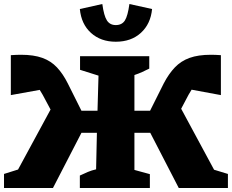

<svg xmlns="http://www.w3.org/2000/svg" viewBox="-32 -937 1156 957"><path d="M232 0H-12V-70L58 -92L220 -391L181 -464Q174 -477 166 -489L22 -463V-662Q50 -664 73 -664Q136 -664 179 -648.5Q222 -633 252 -601Q282 -569 306 -521L374 -385H454L459 -560L367 -589V-657H712V-595Q694 -586 676.5 -578Q659 -570 638 -563V-385H716L784 -521Q809 -569 839.5 -601Q870 -633 913 -648.5Q956 -664 1019 -664Q1042 -664 1069 -662V-463L923 -490Q915 -477 908 -465L871 -395L1035 -91L1104 -70V0H859L717 -275H638V-90L715 -69V0H366V-62Q387 -72 406 -80Q425 -88 447 -93L451 -275H374ZM545 -729Q470 -729 421.5 -773Q373 -817 366 -892L478 -917Q486 -858 501 -835Q516 -812 545 -812Q576 -812 590.5 -835Q605 -858 613 -917L726 -892Q719 -818 670.5 -773.5Q622 -729 545 -729Z"/></svg>

Font: Piazzolla ExtraBold
Style: Regular
Weight: 800
Designer: Juan Pablo del Peral
Foundry: Huerta Tipografica
Version: Version 1.330